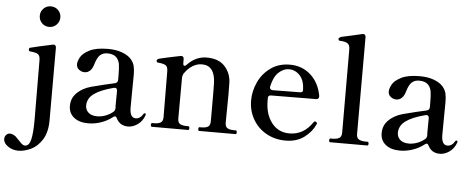

<svg xmlns="http://www.w3.org/2000/svg" viewBox="-159 -895 3142 1283"><g transform="rotate(5 1412.5 -253.0)"><path d="M65 -674Q65 -703 85 -723Q105 -743 134 -743Q163 -743 183 -723Q203 -703 203 -674Q203 -646 183 -625.5Q163 -605 134 -605Q105 -605 85 -625Q65 -645 65 -674ZM-100 167Q-100 150 -89.5 139Q-79 128 -65 128Q-46 128 -25 144Q-17 151 5 175Q16 187 24.5 193Q33 199 42 199Q69 199 80 156Q91 113 91 23L89 -378Q89 -409 73.5 -418.5Q58 -428 21 -431Q12 -431 12 -444Q12 -453 18 -455Q40 -461 82.5 -470.5Q125 -480 168 -489L174 -490Q182 -490 186.5 -484.5Q191 -479 191 -470V16Q191 97 159.5 146.5Q128 196 84 216.5Q40 237 0 237Q-38 237 -69 216Q-100 195 -100 167Z M828 -78 827 -73Q813 -33 781.5 -10.5Q750 12 717 12Q661 12 638 -36Q632 -48 625 -48Q620 -48 612 -42Q576 -14 533.5 0Q491 14 450 14Q389 14 353.5 -14.5Q318 -43 318 -92Q318 -131 337.5 -159.5Q357 -188 396 -210Q419 -223 448.5 -231Q478 -239 536 -253Q582 -263 606 -269Q624 -274 624 -293V-318Q624 -372 620 -396.5Q616 -421 602 -438Q581 -463 539 -463Q508 -463 489 -446Q470 -429 457 -385Q449 -355 433 -339.5Q417 -324 396 -324Q375 -324 358 -337.5Q341 -351 341 -373Q341 -392 355.5 -419.5Q370 -447 414.5 -470Q459 -493 539 -493Q594 -493 635 -477.5Q676 -462 697 -437Q714 -416 719.5 -393Q725 -370 725 -336Q725 -273 724 -236L723 -116Q723 -47 763 -47Q793 -47 813 -81Q816 -86 820 -86Q823 -86 825.5 -84Q828 -82 828 -78ZM612 -78Q623 -88 623 -105Q622 -110 622 -121L623 -218Q623 -230 616.5 -235Q610 -240 599 -237Q511 -214 468.5 -182.5Q426 -151 426 -103Q426 -75 446.5 -56.5Q467 -38 506 -38Q532 -38 560 -48Q588 -58 612 -78Z M1437 -25Q1444 -25 1444 -12Q1444 0 1437 0H1193Q1186 0 1186 -12Q1186 -25 1193 -25H1206Q1234 -25 1249.5 -34Q1265 -43 1265 -71V-251L1264 -327Q1260 -445 1173 -445Q1140 -445 1109.5 -426Q1079 -407 1055 -371Q1048 -358 1048 -345L1047 -71Q1047 -43 1063 -34Q1079 -25 1108 -25H1119Q1126 -25 1126 -12Q1126 0 1119 0H876Q868 0 868 -12Q868 -25 876 -25H888Q916 -25 932 -34Q948 -43 948 -71L946 -378Q946 -409 930.5 -418.5Q915 -428 878 -431Q869 -432 869 -447Q877 -456 886 -458Q906 -463 931.5 -468.5Q957 -474 981 -479Q1008 -484 1025 -488L1031 -489Q1039 -489 1043.5 -483.5Q1048 -478 1048 -469V-442Q1048 -434 1050.5 -429.5Q1053 -425 1057 -425Q1064 -425 1072 -434Q1128 -493 1201 -493Q1281 -493 1322 -448.5Q1363 -404 1366 -341Q1367 -320 1367 -256Q1367 -176 1365 -71Q1365 -43 1380.5 -34Q1396 -25 1425 -25Z M1973 -119Q1973 -116 1970 -111Q1949 -62 1898.5 -24Q1848 14 1773 14Q1702 14 1644.5 -18Q1587 -50 1554 -107Q1521 -164 1521 -234Q1521 -296 1548.5 -356Q1576 -416 1630 -455Q1684 -494 1760 -494Q1841 -494 1898.5 -442.5Q1956 -391 1972 -303V-299Q1972 -280 1952 -280L1652 -278Q1631 -278 1631 -260V-242Q1631 -151 1675.5 -93.5Q1720 -36 1795 -36Q1891 -36 1950 -125Q1954 -131 1959 -131Q1963 -131 1967 -127Q1973 -123 1973 -119ZM1640 -338 1639 -332Q1639 -324 1644.5 -319Q1650 -314 1659 -314L1840 -316Q1861 -316 1861 -331Q1860 -395 1829.5 -429Q1799 -463 1755 -463Q1719 -463 1686.5 -433Q1654 -403 1640 -338Z M2072 -1Q2064 -1 2064 -13Q2064 -26 2072 -26H2084Q2113 -26 2129.5 -35Q2146 -44 2146 -72L2145 -629Q2145 -660 2128.5 -670.5Q2112 -681 2077 -682Q2067 -682 2067 -697Q2076 -707 2085 -709L2149 -723L2223 -740L2229 -741Q2237 -741 2241.5 -735.5Q2246 -730 2246 -721V-72Q2246 -44 2263 -35Q2280 -26 2309 -26H2321Q2328 -26 2328 -13Q2328 -1 2321 -1Z M2919 -78 2918 -73Q2904 -33 2872.5 -10.5Q2841 12 2808 12Q2752 12 2729 -36Q2723 -48 2716 -48Q2711 -48 2703 -42Q2667 -14 2624.5 0Q2582 14 2541 14Q2480 14 2444.5 -14.5Q2409 -43 2409 -92Q2409 -131 2428.5 -159.5Q2448 -188 2487 -210Q2510 -223 2539.5 -231Q2569 -239 2627 -253Q2673 -263 2697 -269Q2715 -274 2715 -293V-318Q2715 -372 2711 -396.5Q2707 -421 2693 -438Q2672 -463 2630 -463Q2599 -463 2580 -446Q2561 -429 2548 -385Q2540 -355 2524 -339.5Q2508 -324 2487 -324Q2466 -324 2449 -337.5Q2432 -351 2432 -373Q2432 -392 2446.5 -419.5Q2461 -447 2505.5 -470Q2550 -493 2630 -493Q2685 -493 2726 -477.5Q2767 -462 2788 -437Q2805 -416 2810.5 -393Q2816 -370 2816 -336Q2816 -273 2815 -236L2814 -116Q2814 -47 2854 -47Q2884 -47 2904 -81Q2907 -86 2911 -86Q2914 -86 2916.5 -84Q2919 -82 2919 -78ZM2703 -78Q2714 -88 2714 -105Q2713 -110 2713 -121L2714 -218Q2714 -230 2707.5 -235Q2701 -240 2690 -237Q2602 -214 2559.5 -182.5Q2517 -151 2517 -103Q2517 -75 2537.5 -56.5Q2558 -38 2597 -38Q2623 -38 2651 -48Q2679 -58 2703 -78Z"/></g></svg>

Font: Shippori Mincho B1 SemiBold
Style: Regular
Weight: 600
Designer: FONTDASU
Foundry: FONTDASU / Google Inc. / but / Adobe
Version: Version 3.110; ttfautohint (v1.8.3)